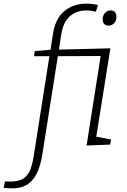

<svg xmlns="http://www.w3.org/2000/svg" viewBox="-120 -792 694 1049"><path d="M-56 237Q-68 237 -79 236Q-90 235 -100 234L-93 199Q-89 199 -81.5 199.5Q-74 200 -64 200Q-14 200 11.5 180.5Q37 161 47.5 130.5Q58 100 63 68L150 -485H66L70 -513L156 -520L169 -605Q183 -693 233 -732.5Q283 -772 350 -772Q369 -772 386 -770Q403 -768 415 -764L404 -728Q392 -731 379 -733Q366 -735 350 -735Q299 -735 262.5 -704Q226 -673 215 -606L202 -521L483 -528L406 -45L487 -30L482 -2L353 3L430 -486L196 -485L110 60Q103 102 87 142.5Q71 183 37.5 210Q4 237 -56 237ZM473 -652Q459 -652 450 -660.5Q441 -669 441 -687Q441 -708 453.5 -721.5Q466 -735 484 -735Q516 -735 516 -700Q516 -677 503 -664.5Q490 -652 473 -652Z"/></svg>

Font: Bitter Light
Style: Italic
Weight: 300
Italic angle: -9°
Designer: Sol Matas, and Bitter project Authors
Foundry: Sol Matas
Version: Version 2.001